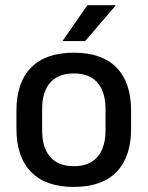

<svg xmlns="http://www.w3.org/2000/svg" viewBox="-20 -704 566 736"><path d="M263 12.5Q155 12.5 99 -45Q43 -102.5 43 -210.5V-280Q43 -387.5 99 -444.8Q155 -502 263 -502Q371 -502 426.8 -444.8Q482.5 -387.5 482.5 -280V-210.5Q482.5 -102.5 426.8 -45Q371 12.5 263 12.5ZM263 -67Q322.5 -67 353.5 -102.5Q384.5 -138 384.5 -204.5V-286Q384.5 -352 353.5 -387.2Q322.5 -422.5 263 -422.5Q203.5 -422.5 172.5 -387.2Q141.5 -352 141.5 -286V-204.5Q141.5 -138 172.5 -102.5Q203.5 -67 263 -67ZM220.5 -548 315 -684H423V-682.5L306.5 -546.5H220.5Z"/></svg>

Font: Anek Malayalam Medium Medium
Style: Regular
Weight: 500
Version: Version 1.003